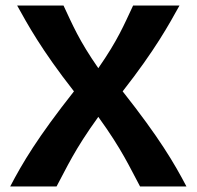

<svg xmlns="http://www.w3.org/2000/svg" viewBox="-20 -670 707 690"><path d="M41.7 -650C79.2 -582.5 128.3 -491.7 245.8 -341.7C114.2 -175 60.8 -84.2 16.7 0H183.3C220.8 -69.2 246.7 -130 333.3 -250C420 -130 445.8 -69.2 483.3 0H650C605.8 -84.2 552.5 -175 420.8 -341.7C538.3 -491.7 587.5 -582.5 625 -650H458.3C425 -579.2 403.3 -525.8 333.3 -425C263.3 -525.8 241.7 -579.2 208.3 -650Z"/></svg>

Font: BoonHome
Style: Bold
Weight: 700
Designer: Sungsit Sawaiwan
Foundry: Sungsit Sawaiwan
Version: Version 0.2